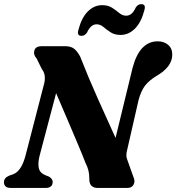

<svg xmlns="http://www.w3.org/2000/svg" viewBox="-20 -928 871 948"><path d="M175 -157Q166.5 -122.5 171.5 -98.2Q176.5 -74 205 -62.5L219.5 -57Q228 -53 234 -45.8Q240 -38.5 240 -29Q240 -14.5 230.5 -7.2Q221 0 206.5 0H34Q15 0 7.2 -8Q-0.5 -16 -0.5 -28Q-0.5 -50 25 -60.5L44.5 -67.5Q86.5 -82.5 107 -163.5L196 -507.5Q203 -530 201 -551Q199 -572 186.5 -587L161 -639Q143.5 -658 149.8 -679Q156 -700 186 -700H299.5Q330.5 -700 346.2 -687.2Q362 -674.5 375.5 -649.5Q417 -543.5 462.8 -441.5Q508.5 -339.5 550.5 -247L634.5 -592.5Q669 -724 759 -724Q789.5 -724 810.2 -706.5Q831 -689 830.5 -657Q829.5 -598.5 756 -555Q717 -532 696.8 -506Q676.5 -480 664 -433.5L609 -192.5Q603.5 -173.5 604 -160.2Q604.5 -147 612 -129.5L638.5 -55Q648.5 -33.5 639.8 -16.8Q631 0 608.5 0H463Q420 0 421 -45Q422 -86.5 402 -124Q389 -158 366.2 -212.2Q343.5 -266.5 315.2 -332.5Q287 -398.5 257 -468ZM575.5 -755.5Q546 -755.5 526.2 -768.5Q506.5 -781.5 490.8 -794.8Q475 -808 457 -808Q428.5 -808 410 -768Q399.5 -751 382 -751Q358 -751 367.5 -782Q383 -841 414 -871.8Q445 -902.5 484.5 -902.5Q514 -902.5 533.8 -889.5Q553.5 -876.5 569.2 -863.5Q585 -850.5 603 -850.5Q632.5 -850.5 650 -890.5Q660.5 -907.5 678 -907.5Q702 -907.5 692.5 -876.5Q677 -817 645.8 -786.2Q614.5 -755.5 575.5 -755.5Z"/></svg>

Font: Fraunces 9pt S000
Style: Bold Italic
Weight: 700
Italic angle: -16°
Version: Version 1.000; ttfautohint (v1.8.3)